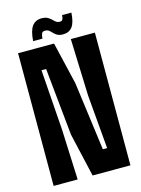

<svg xmlns="http://www.w3.org/2000/svg" viewBox="-140 -1039 822 1118"><g transform="rotate(-15 271.5 -480.5)"><path d="M40 0V-800H257L317 -545L372 -132H398L370 -457L358 -800H503V0H275L215 -262L174 -669H146L172 -307L185 0ZM345 -948H401Q398 -890.5 378.5 -864.2Q359 -838 322.5 -838Q301 -838 288.2 -845.2Q275.5 -852.5 266.8 -862Q258 -871.5 249 -878.8Q240 -886 225.5 -886Q209.5 -886 205 -875Q200.5 -864 199 -845H143Q147 -907.5 167.2 -934.2Q187.5 -961 224 -961Q245.5 -961 259 -954Q272.5 -947 281.8 -937.5Q291 -928 300.2 -921Q309.5 -914 322.5 -914Q335.5 -914 339.8 -922.5Q344 -931 345 -948Z"/></g></svg>

Font: Big Shoulders Display Thin Black
Style: Regular
Weight: 900
Version: Version 2.002